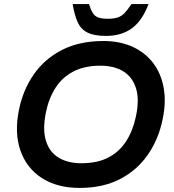

<svg xmlns="http://www.w3.org/2000/svg" viewBox="-20 -911 853 941"><path d="M370 10Q260 10 185 -38.5Q110 -87 80 -173.5Q50 -260 73 -373Q93 -471 146 -547Q199 -623 284.5 -666.5Q370 -710 487 -710Q567 -710 629 -682Q691 -654 730 -603Q769 -552 782 -481.5Q795 -411 777 -326Q757 -228 704 -152Q651 -76 567.5 -33Q484 10 370 10ZM379 -111Q458 -111 512 -139.5Q566 -168 599 -220Q632 -272 646 -340Q664 -423 646.5 -478.5Q629 -534 584 -561.5Q539 -589 472 -589Q394 -589 339.5 -560.5Q285 -532 252 -480.5Q219 -429 205 -360Q188 -277 205 -221.5Q222 -166 267 -138.5Q312 -111 379 -111ZM500 -735Q441 -735 408.5 -751.5Q376 -768 360.5 -802.5Q345 -837 336 -891H416Q425 -863 435 -847Q445 -831 462.5 -825Q480 -819 508 -819Q537 -819 556 -825Q575 -831 590.5 -847Q606 -863 624 -891H708Q677 -809 626 -772Q575 -735 500 -735Z"/></svg>

Font: REM Medium
Style: Italic
Weight: 500
Italic angle: -11°
Designer: Octavio Pardo
Foundry: Ashler Design
Version: Version 1.005;gftools[0.9.28]